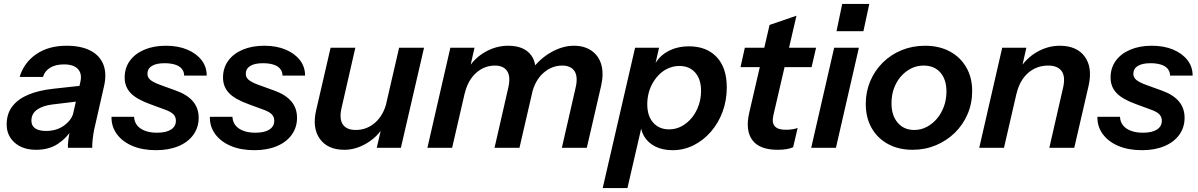

<svg xmlns="http://www.w3.org/2000/svg" viewBox="-20 -753 6101 978"><path d="M326 0Q325 -15 328 -38.5Q331 -62 337 -93H334L389 -334Q396 -362 388.5 -382.5Q381 -403 360.5 -414Q340 -425 307 -425Q262 -425 234.5 -407.5Q207 -390 199 -361H80Q102 -434 164.5 -477Q227 -520 319 -520Q393 -520 441 -495Q489 -470 507 -423Q525 -376 509 -310L459 -90Q455 -70 452 -43Q449 -16 450 0ZM164 10Q96 10 55 -26Q14 -62 14 -119Q14 -174 43 -211.5Q72 -249 125 -271Q178 -293 252 -301L407 -318L389 -238L248 -221Q198 -215 169 -194.5Q140 -174 140 -138Q140 -112 159.5 -99Q179 -86 214 -86Q269 -86 307 -114Q345 -142 354 -179L350 -99Q320 -50 274.5 -20Q229 10 164 10Z M775 12Q706 12 655 -9.5Q604 -31 575.5 -69.5Q547 -108 548 -158H663Q664 -133 678 -115Q692 -97 718 -87Q744 -77 780 -77Q826 -77 851 -93Q876 -109 876 -138Q876 -158 863 -171Q850 -184 822 -194L746 -222Q676 -247 645.5 -279Q615 -311 615 -358Q615 -407 641.5 -443.5Q668 -480 715.5 -500Q763 -520 825 -520Q887 -520 933.5 -500.5Q980 -481 1006.5 -447Q1033 -413 1033 -368H918Q918 -388 906 -402.5Q894 -417 871.5 -424Q849 -431 818 -431Q776 -431 753.5 -417Q731 -403 731 -377Q731 -359 745.5 -346.5Q760 -334 795 -321L875 -292Q934 -271 963 -236.5Q992 -202 992 -153Q992 -104 965 -66.5Q938 -29 889 -8.5Q840 12 775 12Z M1276 12Q1207 12 1156 -9.5Q1105 -31 1076.5 -69.5Q1048 -108 1049 -158H1164Q1165 -133 1179 -115Q1193 -97 1219 -87Q1245 -77 1281 -77Q1327 -77 1352 -93Q1377 -109 1377 -138Q1377 -158 1364 -171Q1351 -184 1323 -194L1247 -222Q1177 -247 1146.5 -279Q1116 -311 1116 -358Q1116 -407 1142.5 -443.5Q1169 -480 1216.5 -500Q1264 -520 1326 -520Q1388 -520 1434.5 -500.5Q1481 -481 1507.5 -447Q1534 -413 1534 -368H1419Q1419 -388 1407 -402.5Q1395 -417 1372.5 -424Q1350 -431 1319 -431Q1277 -431 1254.5 -417Q1232 -403 1232 -377Q1232 -359 1246.5 -346.5Q1261 -334 1296 -321L1376 -292Q1435 -271 1464 -236.5Q1493 -202 1493 -153Q1493 -104 1466 -66.5Q1439 -29 1390 -8.5Q1341 12 1276 12Z M1734 10Q1649 10 1609 -46Q1569 -102 1591 -194L1664 -510H1790L1720 -204Q1707 -148 1726 -119.5Q1745 -91 1792 -91Q1849 -91 1891.5 -129Q1934 -167 1950 -234L1935 -110Q1903 -56 1847.5 -23Q1792 10 1734 10ZM1899 0 1927 -120H1923L2013 -510H2140L2022 0Z M2157 0 2274 -510H2397L2370 -390H2373L2283 0ZM2499 0 2569 -306Q2582 -362 2563.5 -390.5Q2545 -419 2501 -419Q2447 -419 2405 -381.5Q2363 -344 2347 -276L2362 -400Q2394 -455 2450 -487.5Q2506 -520 2569 -520Q2650 -520 2686.5 -470.5Q2723 -421 2699 -316L2626 0ZM2842 0 2912 -306Q2925 -362 2906.5 -390.5Q2888 -419 2844 -419Q2790 -419 2747.5 -381Q2705 -343 2689 -275L2687 -396Q2729 -454 2787.5 -487Q2846 -520 2903 -520Q2957 -520 2993.5 -494.5Q3030 -469 3043 -423.5Q3056 -378 3042 -316L2969 0Z M3406 12Q3355 12 3317.5 -7Q3280 -26 3260.5 -59.5Q3241 -93 3243 -136L3255 -137L3176 205H3050L3215 -510H3337L3314 -409L3309 -413Q3332 -463 3379.5 -490Q3427 -517 3490 -517Q3579 -517 3630.5 -462.5Q3682 -408 3682 -308Q3682 -242 3661 -184.5Q3640 -127 3601.5 -82.5Q3563 -38 3513 -13Q3463 12 3406 12ZM3388 -94Q3423 -94 3453 -110.5Q3483 -127 3505 -154.5Q3527 -182 3539 -217Q3551 -252 3551 -290Q3551 -350 3521 -383.5Q3491 -417 3441 -417Q3413 -417 3387.5 -406.5Q3362 -396 3342 -377.5Q3322 -359 3307 -334Q3292 -309 3284.5 -280.5Q3277 -252 3277 -222Q3277 -162 3307.5 -128Q3338 -94 3388 -94Z M3941 10Q3849 10 3812.5 -39Q3776 -88 3796 -177L3900 -626L4037 -673L3919 -164Q3911 -127 3927 -109.5Q3943 -92 3982 -92Q4002 -92 4016.5 -94.5Q4031 -97 4043 -101L4020 -3Q4007 3 3987.5 6.5Q3968 10 3941 10ZM3752 -411 3774 -510H4137L4114 -411Z M4112 0 4229 -510H4355L4238 0ZM4241 -594 4270 -733H4408L4378 -594Z M4629 10Q4557 10 4503 -19.5Q4449 -49 4419.5 -101.5Q4390 -154 4390 -224Q4390 -286 4413 -340Q4436 -394 4477 -434.5Q4518 -475 4573 -497.5Q4628 -520 4692 -520Q4764 -520 4818 -491Q4872 -462 4902 -410Q4932 -358 4932 -289Q4932 -226 4908.5 -171.5Q4885 -117 4843.5 -76.5Q4802 -36 4747 -13Q4692 10 4629 10ZM4637 -91Q4671 -91 4700.5 -106.5Q4730 -122 4752.5 -148.5Q4775 -175 4788 -210.5Q4801 -246 4801 -287Q4801 -348 4770 -383.5Q4739 -419 4685 -419Q4650 -419 4620.5 -404Q4591 -389 4568.5 -363Q4546 -337 4533.5 -302.5Q4521 -268 4521 -227Q4521 -165 4552.5 -128Q4584 -91 4637 -91Z M4968 0 5085 -510H5208L5181 -390H5184L5094 0ZM5325 0 5395 -306Q5408 -362 5388 -390.5Q5368 -419 5319 -419Q5260 -419 5217 -381.5Q5174 -344 5158 -276L5173 -400Q5205 -455 5261 -487.5Q5317 -520 5378 -520Q5465 -520 5505.5 -464.5Q5546 -409 5525 -316L5452 0Z M5797 12Q5728 12 5677 -9.5Q5626 -31 5597.5 -69.5Q5569 -108 5570 -158H5685Q5686 -133 5700 -115Q5714 -97 5740 -87Q5766 -77 5802 -77Q5848 -77 5873 -93Q5898 -109 5898 -138Q5898 -158 5885 -171Q5872 -184 5844 -194L5768 -222Q5698 -247 5667.5 -279Q5637 -311 5637 -358Q5637 -407 5663.5 -443.5Q5690 -480 5737.5 -500Q5785 -520 5847 -520Q5909 -520 5955.5 -500.5Q6002 -481 6028.5 -447Q6055 -413 6055 -368H5940Q5940 -388 5928 -402.5Q5916 -417 5893.5 -424Q5871 -431 5840 -431Q5798 -431 5775.5 -417Q5753 -403 5753 -377Q5753 -359 5767.5 -346.5Q5782 -334 5817 -321L5897 -292Q5956 -271 5985 -236.5Q6014 -202 6014 -153Q6014 -104 5987 -66.5Q5960 -29 5911 -8.5Q5862 12 5797 12Z"/></svg>

Font: Instrument Sans SemiBold
Style: Italic
Weight: 600
Italic angle: -13°
Designer: Rodrigo Fuenzalida
Foundry: fragTYPE
Version: Version 1.000;gftools[0.9.28]